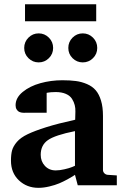

<svg xmlns="http://www.w3.org/2000/svg" viewBox="-20 -882 593 914"><path d="M536.1 0H350.1L336.9 -49.8Q333.5 -47.4 327.1 -43.2Q320.8 -39.1 301.3 -28.3Q281.7 -17.6 262.2 -9.3Q242.7 -1 215.1 5.6Q187.5 12.2 163.1 12.2Q107.9 12.2 70.1 -23.4Q32.2 -59.1 32.2 -117.2Q32.2 -147 37.6 -166.5Q43 -186 60.5 -206.5Q78.1 -227.1 111.8 -243.2Q145.5 -259.3 200.4 -276.6Q255.4 -293.9 337.9 -312L338.9 -351.1Q339.4 -367.2 335.7 -381.8Q332 -396.5 322.8 -411.4Q313.5 -426.3 293.5 -435.1Q273.4 -443.8 245.1 -443.8Q233.4 -443.8 222.7 -442.9Q211.9 -441.9 207 -440.9L202.1 -439.9V-345.2H99.1Q97.2 -345.2 94.2 -345Q91.3 -344.7 83.5 -345.9Q75.7 -347.2 69.8 -350.3Q64 -353.5 59.1 -361.3Q54.2 -369.1 54.2 -380.9Q54.2 -416.5 88.1 -444.3Q122.1 -472.2 172.4 -486.1Q222.7 -500 276.9 -500Q314 -500 341.3 -496.3Q368.7 -492.7 394.3 -481.7Q419.9 -470.7 435.8 -452.1Q451.7 -433.6 460.9 -403.1Q470.2 -372.6 470.2 -330.1V-73.2Q470.2 -64 476.6 -57.4Q482.9 -50.8 492.2 -49.8L536.1 -46.9ZM336.9 -92.8V-257.8Q241.7 -238.8 207.8 -214.8Q173.8 -190.9 173.8 -145Q173.8 -113.8 193.8 -92.3Q213.9 -70.8 245.1 -70.8Q264.2 -70.8 287.1 -76.2Q310.1 -81.5 323.2 -86.9ZM422.6 -702.9Q442.9 -682.6 442.9 -653.8Q442.9 -625 422.6 -605Q402.3 -585 374 -585Q345.7 -585 325.4 -605Q305.2 -625 305.2 -653.8Q305.2 -682.6 325.4 -702.9Q345.7 -723.1 374 -723.1Q402.3 -723.1 422.6 -702.9ZM212.6 -702.9Q232.9 -682.6 232.9 -653.8Q232.9 -625 212.6 -605Q192.4 -585 164.1 -585Q135.7 -585 115.5 -605Q95.2 -625 95.2 -653.8Q95.2 -682.6 115.5 -702.9Q135.7 -723.1 164.1 -723.1Q192.4 -723.1 212.6 -702.9ZM438 -780.8H99.1V-861.8H438Z"/></svg>

Font: Veleka
Style: Bold
Weight: 700
Designer: Stefan Peev, Context Ltd, 2016; SIL International, 1997-2014.
Foundry: Stefan Peev, Context Ltd, 2016
Version: Version 1.000